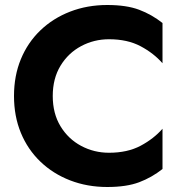

<svg xmlns="http://www.w3.org/2000/svg" viewBox="-20 -734 736 768"><path d="M191 -350Q191 -280 222 -229Q253 -178 304.5 -150.5Q356 -123 416 -123Q490 -123 542.5 -151Q595 -179 630 -219V-58Q587 -24 536.5 -5Q486 14 409 14Q329 14 260.5 -12.5Q192 -39 141.5 -87.5Q91 -136 63.5 -202.5Q36 -269 36 -350Q36 -431 63.5 -497.5Q91 -564 141.5 -612.5Q192 -661 260.5 -687.5Q329 -714 409 -714Q486 -714 536.5 -695Q587 -676 630 -642V-481Q595 -521 542.5 -549Q490 -577 416 -577Q356 -577 304.5 -549.5Q253 -522 222 -471Q191 -420 191 -350Z"/></svg>

Font: Jost* Semi
Style: Regular
Weight: 600
Version: Version 3.7